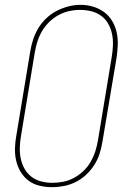

<svg xmlns="http://www.w3.org/2000/svg" viewBox="-20 -766 540 794"><path d="M195 8Q169 8 143.5 2Q118 -4 98 -19Q78 -34 65 -56Q52 -78 46.5 -103Q41 -128 42 -155Q43 -182 48 -208L105 -553Q109 -578 117 -602.5Q125 -627 138.5 -649.5Q152 -672 171.5 -690.5Q191 -709 214.5 -721Q238 -733 263 -739.5Q288 -746 313 -746Q340 -746 365 -738.5Q390 -731 410.5 -716Q431 -701 444 -679Q457 -657 462.5 -632Q468 -607 467 -580.5Q466 -554 462 -527L404 -182Q400 -157 392.5 -132.5Q385 -108 371 -85.5Q357 -63 337.5 -44.5Q318 -26 294.5 -14Q271 -2 245.5 3Q220 8 195 8ZM196 -10Q219 -10 242 -14.5Q265 -19 286 -30.5Q307 -42 325 -59Q343 -76 355 -97Q367 -118 374 -140Q381 -162 385 -185L442 -530Q446 -554 447 -578Q448 -602 443.5 -624.5Q439 -647 428 -667Q417 -687 398.5 -700.5Q380 -714 357.5 -719.5Q335 -725 311 -725Q288 -725 265.5 -720Q243 -715 222 -703.5Q201 -692 183.5 -675Q166 -658 154 -637.5Q142 -617 135 -595Q128 -573 124 -550L67 -205Q63 -182 62 -158Q61 -134 65.5 -111.5Q70 -89 81 -69Q92 -49 109.5 -35.5Q127 -22 149.5 -16Q172 -10 196 -10Z"/></svg>

Font: Iosevka Slab Thin
Style: Italic
Weight: 100
Italic angle: -9°
Monospace: yes
Designer: Belleve Invis
Foundry: Belleve Invis
Version: Version 11.1.1; ttfautohint (v1.8.3)